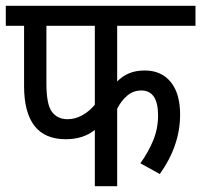

<svg xmlns="http://www.w3.org/2000/svg" viewBox="-20 -642 694 662"><path d="M384 -553V-361Q401 -379 424.5 -389Q448 -399 479 -399Q536 -399 568.5 -359.5Q601 -320 601 -247Q601 -140 531 -42L464 -79Q492 -118 508.5 -158.5Q525 -199 525 -244Q525 -330 467 -330Q440 -330 419 -312.5Q398 -295 384 -267V0H307V-194Q267 -162 207 -162Q134 -162 98.5 -208.5Q63 -255 63 -345V-553H0V-622H654V-553ZM140 -553V-354Q140 -282 159 -256.5Q178 -231 213 -231Q239 -231 263.5 -244.5Q288 -258 307 -281V-553Z"/></svg>

Font: Noto Sans Devanagari Condensed
Style: Regular
Weight: 400
Width: 3
Designer: Jelle Bosma - Monotype Design Team
Foundry: Monotype Imaging Inc.
Version: Version 2.004; ttfautohint (v1.8.4.7-5d5b)